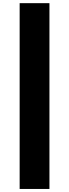

<svg xmlns="http://www.w3.org/2000/svg" viewBox="-20 -982 445 1236"><path d="M298.3 -961.6V234.4H106.5V-961.6Z"/></svg>

Font: Inter P Black
Style: Regular
Weight: 900
Designer: Rasmus Andersson
Foundry: rsms
Version: Version 3.018;git-588b23468